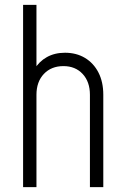

<svg xmlns="http://www.w3.org/2000/svg" viewBox="-20 -770 513 790"><path d="M75 0V-750H130V-473L121 -484Q140.5 -517 172.8 -535Q205 -553 247.5 -553Q294 -553 329.5 -531.8Q365 -510.5 385 -471.8Q405 -433 405 -380V0H350V-380Q350 -433.5 320 -465.8Q290 -498 241 -498Q191 -498 160.5 -465.8Q130 -433.5 130 -380V0Z"/></svg>

Font: Mohave Light Light
Style: Regular
Weight: 300
Version: Version 2.003